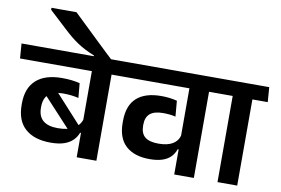

<svg xmlns="http://www.w3.org/2000/svg" viewBox="-110 -1042 1749 1195"><g transform="rotate(10 764.0 -444.5)"><path d="M564 -577H439.5V0H564ZM402 -544.5H661L654 -638H394.5ZM-14.5 -544.5H582.5L575.5 -638H-21.5ZM162.5 -370.5 378 -137.5 431.5 -182.5 226 -408ZM45.5 -262.5Q45.5 -162.5 102.5 -112Q159.5 -61.5 263 -61.5Q313.5 -61.5 348 -73.2Q382.5 -85 403.2 -106Q424 -127 434 -154H448L442.5 -246Q431 -204 394 -181Q357 -158 291 -158Q230 -158 198.5 -184.5Q167 -211 167 -265V-270.5Q167 -325 196.8 -350.8Q226.5 -376.5 288 -376.5Q314 -376.5 338.5 -373.8Q363 -371 386 -365.5L377.5 -457.5Q351.5 -464 324 -467Q296.5 -470 265 -470Q158 -470 101.8 -419.2Q45.5 -368.5 45.5 -271Z M123.5 -889V-876.5L231 -777Q257.5 -752 280.5 -733Q303.5 -714 326.8 -698.5Q350 -683 376.2 -669.5Q402.5 -656 435.5 -642.5V-618.5H549.5V-633Q534 -647.5 507.2 -672.8Q480.5 -698 448.5 -728.8Q416.5 -759.5 384.2 -790.5Q352 -821.5 325 -847.2Q298 -873 281.5 -889Z M1180 -577H1056V0H1180ZM1017.5 -544.5H1277L1270 -638H1010.5ZM623.5 -544.5H1226.5L1219.5 -638H617ZM684 -262Q684 -164 737.5 -115.8Q791 -67.5 887 -67.5Q934.5 -67.5 967.2 -78.2Q1000 -89 1020.2 -109.5Q1040.5 -130 1050 -158.5H1063.5L1057.5 -250Q1048 -211.5 1015 -191.8Q982 -172 925.5 -172Q868 -172 840.2 -194.5Q812.5 -217 812.5 -266.5V-271Q812.5 -319 839.5 -341.8Q866.5 -364.5 921.5 -364.5Q944 -364.5 963.5 -362.5Q983 -360.5 1001 -356L992.5 -455Q970.5 -460.5 945.8 -463.8Q921 -467 893 -467Q790.5 -467 737.2 -418.5Q684 -370 684 -272.5Z M1454 0V-577H1329.5V0ZM1551 -544.5 1544 -638H1232L1240 -544.5Z"/></g></svg>

Font: Anek Devanagari Medium SemiBold
Style: Regular
Weight: 600
Version: Version 1.003